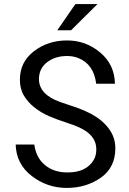

<svg xmlns="http://www.w3.org/2000/svg" viewBox="-20 -921 640 951"><path d="M457 -181.6Q457 -237.3 403.8 -272.5Q373 -293 316.9 -311Q260.7 -329.1 221.7 -346.2Q182.6 -363.3 151.4 -388.2Q119.1 -413.1 98.6 -447.3Q78.1 -481.4 78.6 -526.9Q78.6 -614.3 148.4 -667.5Q218.3 -720.7 312 -720.7Q405.3 -720.7 476.1 -661.1Q547.4 -601.6 549.3 -506.3H456.5Q444.3 -603.5 367.2 -633.8Q341.8 -643.6 312.5 -643.6Q253.4 -643.6 213.4 -612.8Q172.9 -582 172.9 -528.3Q173.8 -453.1 277.3 -416Q304.7 -406.2 329.1 -398.4Q354.5 -390.6 381.3 -379.9Q408.2 -369.1 433.1 -356Q487.8 -326.2 519.5 -283.2Q551.3 -240.2 551.3 -186.5Q551.3 -91.3 479.5 -41Q407.7 9.8 310.5 9.8Q213.9 9.8 137.2 -49.3Q60.5 -108.4 57.6 -205.1H149.9Q158.7 -139.6 202.6 -103.5Q246.6 -66.9 314 -66.9Q407.2 -66.4 444.3 -128.9Q457 -150.4 457 -181.6ZM353.5 -900.9H462.9L332 -771H263.7Z"/></svg>

Font: RobotoMono-Regular
Style: Regular
Weight: 400
Designer: Google
Version: Version 2.000985; 2015; ttfautohint (v1.3)